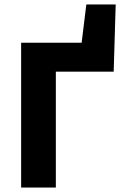

<svg xmlns="http://www.w3.org/2000/svg" viewBox="-20 -843 564 863"><path d="M75 0H231V-521H491L500 -823H368L347 -651H75Z"/></svg>

Font: DAIFUKU Sans
Style: Bold
Weight: 700
Designer: Original font ‘Source Han Sans JP’ : Paul D. Hunt
Foundry: Daifuku
Version: Version 1.000